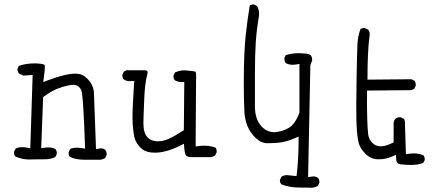

<svg xmlns="http://www.w3.org/2000/svg" viewBox="-20 -736 2040 876"><path d="M466.3 -28.8Q466.8 -30.3 466.8 -33.9Q466.8 -37.6 465.3 -42.7Q463.9 -47.9 460.4 -52.2Q452.1 -59.1 440.4 -59.1Q437 -59.1 432.6 -58.1L418 -55.7Q409.7 -272 408.7 -310.1Q407.7 -347.7 378.4 -377Q358.4 -397 337.4 -398.9Q331.1 -399.9 323.7 -399.9Q301.8 -399.9 274.9 -393.6Q238.3 -384.8 198.2 -369.6L177.2 -361.3L180.2 -383.8Q184.6 -413.6 184.6 -430.2Q184.6 -435.1 184.1 -439Q179.7 -443.4 163.6 -445.3Q151.9 -446.8 136.7 -446.8Q99.6 -446.8 65.9 -435.5L60.1 -423.3Q59.6 -422.4 59.6 -421.4Q59.6 -409.7 66.9 -400.4L86.4 -391.1L128.9 -394L118.2 -59.1L103 -62.5Q91.3 -64.5 81.1 -64.5Q64 -64.5 51.3 -58.1L44.4 -44.4Q43.9 -43 43.9 -41.5Q43.9 -29.8 49.3 -22.5Q80.6 -8.3 112.3 -8.3Q114.3 -8.3 134.3 -8.8Q154.3 -9.3 185.5 -9.3Q211.4 -9.3 232.4 -19.5L238.8 -32.7Q239.3 -34.2 239.3 -35.6Q239.3 -47.9 233.4 -55.2Q218.8 -63.5 200.2 -63.5Q192.4 -63.5 183.6 -62L168 -59.6L176.8 -293Q200.2 -310.1 217.3 -319.6Q234.4 -329.1 251 -334.5Q283.2 -346.2 307.6 -348.6Q311 -349.1 314 -349.1Q330.6 -349.1 341.8 -337.9Q351.1 -328.6 353.5 -313.5Q360.8 -275.4 368.2 -58.1L352.5 -60.1Q340.8 -62 330.6 -62Q311.5 -62 300.3 -56.2L293.5 -42.5Q293 -41 293 -39.6Q293 -27.8 298.3 -20.5Q327.6 -7.3 362.3 -7.3H439.5Q450.2 -8.8 459.5 -14.6Z M571.8 -365.7Q574.7 -365.7 592.3 -366.7Q584.5 -246.6 584.5 -199.2Q584.5 -165 589.4 -129.9Q591.3 -119.6 592.8 -111.3Q598.1 -87.4 618.2 -64.9Q637.2 -43.9 668.5 -40.5Q678.2 -39.6 683.8 -39.6Q689.5 -39.6 695.8 -39.6Q702.1 -39.6 713.1 -41.3Q724.1 -43 735.4 -45.9Q769.5 -55.2 801.8 -71.3L819.3 -80.1L820.8 -60.5Q822.3 -38.6 828.1 -27.3Q828.6 -26.4 830.1 -24.9Q831.5 -23.4 836.9 -21.5Q842.3 -19.5 851.1 -19H941.4Q952.1 -20.5 961.4 -26.4L968.3 -40.5Q968.8 -42 968.8 -43.5Q968.8 -54.7 963.4 -62.5Q939 -71.3 910.6 -71.3Q899.4 -71.3 887.2 -69.8L872.6 -67.9L874.5 -371.1Q875 -378.9 875 -386.5Q875 -394 874.5 -397.9Q874 -401.9 873.8 -403.1Q873.5 -404.3 873.3 -405.3Q873 -406.2 873 -406.7Q872.6 -408.2 872.1 -409.2Q858.4 -412.1 829.6 -414.6Q825.7 -415 819.1 -415Q812.5 -415 802 -413.1Q791.5 -411.1 778.3 -405.3L772 -392.1Q771.5 -390.6 771.5 -389.6Q771.5 -377.9 777.3 -370.1Q791 -361.8 807.6 -361.8H820.8L818.8 -142.1L813 -138.7Q782.2 -118.2 758.5 -106.7Q734.9 -95.2 716.3 -92.3Q708 -91.3 700.2 -91.3Q671.4 -91.3 653.8 -108.4Q634.3 -128.4 634.3 -172.4Q634.3 -196.3 638.2 -287.6Q641.1 -356.4 651.9 -395.5Q653.3 -401.9 653.3 -404.5Q653.3 -407.2 653.3 -408.2Q652.8 -411.1 651.9 -412.1Q648.4 -415.5 637.2 -415.5Q636.2 -415.5 635.3 -415.5H634.8H557.6L544.9 -409.2L538.6 -396Q538.1 -394.5 538.1 -391.1Q538.1 -387.7 539.6 -382.8Q541 -377.9 544.4 -374Q555.7 -365.7 571.8 -365.7Z M1342.8 119.6Q1368.7 119.6 1382.6 120.1Q1396.5 120.6 1397.9 120.6Q1416.5 120.6 1430.2 111.8L1437 98.1Q1437.5 96.7 1437.5 95.7Q1437.5 83.5 1431.2 76.2Q1421.9 68.8 1409.2 68.8Q1405.8 68.8 1401.4 69.8L1385.7 72.3L1396 -439L1403.8 -459Q1404.3 -460.4 1404.3 -461.9Q1404.3 -474.6 1397.9 -483.9Q1386.2 -491.7 1370.1 -491.7H1369.1Q1355 -493.2 1342.3 -493.2Q1311 -493.2 1283.7 -484.4L1277.8 -472.2Q1277.3 -470.7 1277.3 -467.3Q1277.3 -463.9 1278.8 -458.7Q1280.3 -453.6 1283.7 -448.2Q1297.9 -440.4 1314.9 -440.4Q1322.3 -440.4 1330.6 -441.9L1346.2 -444.3V-221.2L1345.2 -218.8Q1326.2 -169.9 1297.9 -152.8Q1271 -136.7 1237.3 -133.3Q1233.4 -132.8 1230 -132.8Q1226.6 -132.8 1221.7 -133.3Q1216.8 -133.8 1210.4 -135.7Q1204.1 -137.7 1197.8 -140.6Q1183.1 -147.9 1170.9 -162.1Q1143.1 -193.4 1143.1 -252V-396.5Q1143.1 -487.8 1147 -544.4Q1150.9 -601.1 1160.6 -656.2Q1162.1 -665 1162.1 -671.9Q1162.1 -692.4 1152.8 -708.5L1139.2 -715.3Q1137.7 -715.8 1135.7 -715.8Q1133.8 -715.8 1130.9 -715.3Q1124.5 -714.4 1119.6 -711.4Q1108.4 -644 1101.1 -575.2Q1092.3 -495.6 1092.3 -355.5Q1092.3 -275.4 1095.2 -223.6Q1099.6 -153.3 1143.1 -109.9Q1170.4 -82.5 1199.2 -82.5Q1239.3 -82.5 1266.6 -87.2Q1293.9 -91.8 1323.7 -105L1342.3 -112.8V-92.8Q1342.3 -17.1 1334.5 54.2L1333 67.4L1299.8 64Q1294.4 63 1289.6 63Q1275.9 63 1264.6 69.8L1257.3 84Q1256.8 85 1256.8 88.1Q1256.8 91.3 1258.3 95.7Q1259.8 100.1 1262.7 104.5Q1300.3 119.6 1342.8 119.6Z M1853 16.6Q1888.7 16.6 1911.1 7.3L1917.5 -5.4Q1918 -6.8 1918 -10Q1918 -13.2 1916.7 -18.1Q1915.5 -22.9 1912.1 -27.3Q1892.1 -36.1 1867.2 -36.1Q1857.4 -36.1 1846.7 -34.7L1832 -32.7L1827.6 -169.4Q1828.1 -172.9 1828.1 -176.3Q1828.1 -186 1822.8 -193.8L1808.1 -200.7Q1806.6 -201.2 1805.7 -201.2Q1793 -201.2 1783.7 -194.3Q1777.3 -186.5 1775.9 -175.8V-86.4L1768.6 -83Q1738.3 -68.4 1716.8 -68.4Q1701.2 -68.4 1689.5 -75.7Q1663.6 -92.8 1659.7 -124.5Q1656.7 -150.4 1655.5 -191.9Q1654.3 -233.4 1654.3 -260.5Q1654.3 -287.6 1654.8 -322.8L1856.9 -324.7L1870.1 -331.1L1876.5 -344.2Q1877 -345.7 1877 -346.7Q1877 -358.9 1871.1 -367.7L1857.4 -374.5L1656.7 -372.6V-385.7Q1656.7 -435.1 1658.7 -482.7Q1660.6 -530.3 1666.5 -575.7Q1667 -577.6 1667 -581.3Q1667 -585 1665.5 -590.1Q1664.1 -595.2 1659.7 -600.6L1645 -607.9Q1643.6 -608.4 1640.4 -608.4Q1637.2 -608.4 1632.8 -607.2Q1628.4 -606 1624.5 -603Q1612.8 -571.3 1610.8 -534.2Q1608.9 -492.7 1607.2 -395.3Q1605.5 -297.9 1605.5 -257.3Q1605.5 -216.8 1606 -195.3Q1606.9 -133.3 1613.8 -96.2Q1619.6 -61.5 1646 -35.6Q1670.4 -10.7 1702.1 -9.3Q1706.1 -9.3 1710 -9.3Q1740.2 -9.3 1769 -22L1786.6 -29.8L1787.6 -10.3Q1788.1 2.4 1793.9 8.1Q1799.8 13.7 1813.5 14.2Q1835.4 16.6 1853 16.6Z"/></svg>

Font: NaikaiFont
Style: ExtraLight
Weight: 200
Version: Version 1.89